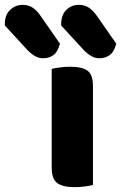

<svg xmlns="http://www.w3.org/2000/svg" viewBox="-157 -763 499 791"><path d="M56 -264H226V-1Q215 2 194.5 5Q174 8 150 8Q101 8 78.5 -9Q56 -26 56 -72ZM226 -175H56V-479Q67 -482 87.5 -485Q108 -488 132 -488Q182 -488 204 -471.5Q226 -455 226 -408ZM-46 -559 -137 -658V-664Q-137 -702 -115 -722.5Q-93 -743 -64 -743Q-39 -743 -21 -730.5Q-3 -718 12 -695L90 -583Q81 -549 63 -536Q45 -523 21 -523Q1 -523 -15.5 -533.5Q-32 -544 -46 -559ZM186 -559 95 -658V-663Q95 -702 116.5 -722.5Q138 -743 167 -743Q193 -743 210.5 -730.5Q228 -718 244 -695L322 -583Q313 -549 295 -536Q277 -523 252 -523Q233 -523 216.5 -533.5Q200 -544 186 -559Z"/></svg>

Font: Baloo Tamma 2 ExtraBold
Style: Regular
Weight: 800
Designer: Divya Kowshik, Shuchita Grover and Ek Type
Foundry: Ek Type
Version: Version 1.700